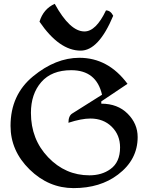

<svg xmlns="http://www.w3.org/2000/svg" viewBox="-20 -969 770 997"><path d="M362.3 7.8Q232.4 7.8 133.5 -89.1Q34.7 -186 34.7 -315.4Q34.7 -476.6 151.9 -572.8Q269 -668.9 392.1 -668.9Q542 -668.9 642.1 -533.7L505.9 -442.4V-430.7Q590.8 -430.7 642.8 -378.7Q694.8 -326.7 694.8 -257.3Q694.8 -139.6 592.8 -62.5Q500.5 7.8 362.3 7.8ZM444.3 -58.6Q508.8 -58.6 553.2 -90.8Q603.5 -126.5 603.5 -203.6Q603.5 -268.1 560.3 -310.8Q517.1 -353.5 449.2 -353.5Q402.8 -353.5 335.4 -331.5Q335.4 -367.7 355.5 -379.9L509.8 -477.1Q480.5 -604.5 350.1 -604.5Q248 -604.5 194.3 -542.7Q140.6 -481 140.6 -382.8Q140.6 -245.6 230.2 -152.1Q319.8 -58.6 444.3 -58.6ZM398.9 -706.1Q287.6 -706.1 185.1 -856.4Q205.1 -922.4 264.2 -949.2Q342.8 -805.7 418.5 -805.7Q478.5 -805.7 530.3 -915Q553.7 -915 567.9 -887.2Q492.2 -706.1 398.9 -706.1Z"/></svg>

Font: Balgruf
Style: Regular
Weight: 500
Designer: Paul James MIller
Foundry: High-Logic / Made with FontCreator
Version: Version 1.201;March 28, 2021;FontCreator 13.0.0.2683 64-bit